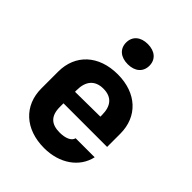

<svg xmlns="http://www.w3.org/2000/svg" viewBox="-224 -916 1049 1049"><g transform="rotate(45 300.0 -391.5)"><path d="M300 -637C355 -637 390 -667 390 -715C390 -763 355 -793 300 -793C245 -793 210 -763 210 -715C210 -667 245 -637 300 -637ZM301 10C420 10 511 -54 532 -150H385C379 -123 343 -110 301 -110C236 -110 203 -141 203 -210V-238H540V-340C540 -472 447 -560 301 -560C154 -560 60 -472 60 -340V-210C60 -78 154 10 301 10ZM203 -340C203 -408 235 -449 301 -449C366 -449 397 -410 397 -342V-329L203 -327Z"/></g></svg>

Font: JetBrains Mono ExtraBold
Style: Regular
Weight: 800
Monospace: yes
Designer: Philipp Nurullin, Konstantin Bulenkov
Foundry: JetBrains
Version: Version 2.305